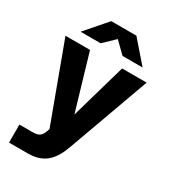

<svg xmlns="http://www.w3.org/2000/svg" viewBox="-222 -839 1012 1145"><g transform="rotate(30 283.5 -266.0)"><path d="M31 200H161C277 200 326 135 361 38L563 -520H394L285 -140L173 -520H4L200 10L199 12C183 62 171 76 117 76H31ZM70 -586H208L284 -659L359 -586H497L370 -732H197Z"/></g></svg>

Font: Aspekta 750
Style: Regular
Weight: 750
Designer: Ivo Dolenc
Version: Version 2.000